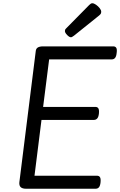

<svg xmlns="http://www.w3.org/2000/svg" viewBox="-20 -1160 738 1180"><path d="M141 0Q118 0 107.5 -9.5Q97 -19 99 -40L200 -848Q202 -862 213 -868.5Q224 -875 246 -875H676Q689 -875 694.5 -866Q700 -857 697 -835Q695 -814 687.5 -804.5Q680 -795 667 -795H282L245 -503H566Q579 -503 584.5 -494Q590 -485 588 -463Q586 -442 578 -432.5Q570 -423 557 -423H235L192 -80H576Q589 -80 594.5 -71Q600 -62 598 -40Q596 -19 588.5 -9.5Q581 0 567 0ZM416 -931Q406 -931 392.5 -945Q379 -959 379 -969Q379 -973 380 -976.5Q381 -980 387 -986L528 -1129Q533 -1134 537.5 -1137Q542 -1140 547 -1140Q557 -1140 570 -1131Q583 -1122 592.5 -1110Q602 -1098 602 -1088Q602 -1081 599.5 -1076Q597 -1071 587 -1063L435 -941Q429 -937 424.5 -934Q420 -931 416 -931Z"/></svg>

Font: Playwrite GB J
Style: Italic
Weight: 400
Italic angle: -7.01216°
Designer: Veronika Burian, José Scaglione
Foundry: TypeTogether
Version: Version 1.002